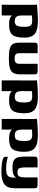

<svg xmlns="http://www.w3.org/2000/svg" viewBox="1056 -1499 554 2706"><g transform="rotate(90 1333.0 -146.0)"><path d="M47 107 48 -323Q48 -347 47.5 -366Q47 -385 45 -389Q53 -391 79 -393.5Q105 -396 139 -398Q173 -400 207.5 -401.5Q242 -403 270 -403Q363 -403 416 -382.5Q469 -362 490.5 -317Q512 -272 510 -198Q508 -123 491 -78.5Q474 -34 433.5 -15.5Q393 3 322 3Q278 3 249 -5.5Q220 -14 203 -31.5Q186 -49 177 -74L198 -83V107ZM280 -77Q327 -77 342.5 -108.5Q358 -140 358 -207Q359 -272 341.5 -297.5Q324 -323 275 -323Q263 -323 249 -322.5Q235 -322 221.5 -321Q208 -320 198 -319V-176Q198 -135 208 -114Q218 -93 236 -85Q254 -77 280 -77Z M730 -399V-140Q730 -104 747.5 -89.5Q765 -75 804 -75Q845 -75 862 -90.5Q879 -106 879 -139V-399Q880 -399 892 -399Q904 -399 919.5 -399.5Q935 -400 948.5 -400Q962 -400 965 -400Q988 -400 1002 -397.5Q1016 -395 1022 -385Q1028 -375 1028 -350V-156Q1028 -96 1010 -60.5Q992 -25 943 -9.5Q894 6 801 6Q715 6 667 -6.5Q619 -19 600 -52Q581 -85 581 -145V-350Q581 -379 591 -389.5Q601 -400 634 -400Q658 -400 682 -399.5Q706 -399 730 -399Z M1113 107 1114 -323Q1114 -347 1113.5 -366Q1113 -385 1111 -389Q1119 -391 1145 -393.5Q1171 -396 1205 -398Q1239 -400 1273.5 -401.5Q1308 -403 1336 -403Q1429 -403 1482 -382.5Q1535 -362 1556.5 -317Q1578 -272 1576 -198Q1574 -123 1557 -78.5Q1540 -34 1499.5 -15.5Q1459 3 1388 3Q1344 3 1315 -5.5Q1286 -14 1269 -31.5Q1252 -49 1243 -74L1264 -83V107ZM1346 -77Q1393 -77 1408.5 -108.5Q1424 -140 1424 -207Q1425 -272 1407.5 -297.5Q1390 -323 1341 -323Q1329 -323 1315 -322.5Q1301 -322 1287.5 -321Q1274 -320 1264 -319V-176Q1264 -135 1274 -114Q1284 -93 1302 -85Q1320 -77 1346 -77Z M1656 107 1657 -323Q1657 -347 1656.5 -366Q1656 -385 1654 -389Q1662 -391 1688 -393.5Q1714 -396 1748 -398Q1782 -400 1816.5 -401.5Q1851 -403 1879 -403Q1972 -403 2025 -382.5Q2078 -362 2099.5 -317Q2121 -272 2119 -198Q2117 -123 2100 -78.5Q2083 -34 2042.5 -15.5Q2002 3 1931 3Q1887 3 1858 -5.5Q1829 -14 1812 -31.5Q1795 -49 1786 -74L1807 -83V107ZM1889 -77Q1936 -77 1951.5 -108.5Q1967 -140 1967 -207Q1968 -272 1950.5 -297.5Q1933 -323 1884 -323Q1872 -323 1858 -322.5Q1844 -322 1830.5 -321Q1817 -320 1807 -319V-176Q1807 -135 1817 -114Q1827 -93 1845 -85Q1863 -77 1889 -77Z M2404 111Q2347 111 2298 106Q2249 101 2219.5 89.5Q2190 78 2190 60V17Q2206 26 2235 32Q2264 38 2297 41.5Q2330 45 2358 45Q2406 45 2433 34.5Q2460 24 2471.5 1Q2483 -22 2483 -58V-97Q2472 -77 2453.5 -65.5Q2435 -54 2406.5 -49.5Q2378 -45 2335 -45Q2270 -45 2238 -65.5Q2206 -86 2196.5 -123Q2187 -160 2187 -209V-347Q2187 -362 2189.5 -374Q2192 -386 2203 -392.5Q2214 -399 2238 -399H2339Q2339 -373 2339 -354Q2339 -335 2339 -318.5Q2339 -302 2339 -283Q2339 -264 2339 -238Q2339 -181 2346.5 -155Q2354 -129 2370 -122Q2386 -115 2410 -115Q2435 -115 2450 -123Q2465 -131 2472.5 -156Q2480 -181 2480 -233V-399H2584Q2608 -399 2620.5 -391.5Q2633 -384 2633 -356V-67Q2633 23 2580 67Q2527 111 2404 111Z"/></g></svg>

Font: r_Genos
Style: Bold
Weight: 700
Designer: Robert E. Leuschke
Foundry: Robert E. Leuschke
Version: Version 2.000;June 29, 2024;FontCreator 14.0.0.2814 32-bit